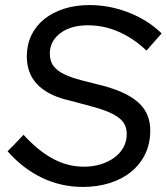

<svg xmlns="http://www.w3.org/2000/svg" viewBox="-20 -729 659 759"><path d="M10 -131Q26 -147 41.5 -163Q57 -179 73 -196Q133 -131 191 -100.5Q249 -70 312 -70Q347 -70 378 -79.5Q409 -89 432 -106Q455 -123 468 -146.5Q481 -170 481 -199Q481 -227 467.5 -245.5Q454 -264 425.5 -278.5Q397 -293 352.5 -305.5Q308 -318 246 -334L241 -335Q165 -355 125.5 -397.5Q86 -440 86 -506Q86 -552 104 -589.5Q122 -627 155 -653.5Q188 -680 233.5 -694.5Q279 -709 334 -709Q412 -709 487.5 -680Q563 -651 619 -597Q604 -580 589 -563Q574 -546 559 -529Q509 -577 450 -603Q391 -629 328 -629Q259 -629 218 -597.5Q177 -566 177 -518Q177 -487 191.5 -468Q206 -449 234 -435.5Q262 -422 302.5 -411.5Q343 -401 395 -388Q487 -362 530.5 -320.5Q574 -279 574 -213Q574 -161 554 -120Q534 -79 498.5 -50Q463 -21 414 -5.5Q365 10 308 10Q222 10 146.5 -26Q71 -62 10 -131Z"/></svg>

Font: Rosa Sans
Style: Italic
Weight: 400
Italic angle: -12°
Designer: Pentagram / MCKL
Foundry: Pentagram / MCKL
Version: Version 1.005;September 16, 2019;FontCreator 11.5.0.2425 64-